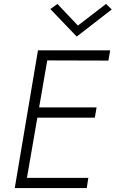

<svg xmlns="http://www.w3.org/2000/svg" viewBox="-20 -956 588 976"><path d="M83 0H421L429 -52H92ZM194 -649 531 -648 540 -700H202ZM144 -358H462L471 -410H153ZM173 -700 55 0H108L229 -700ZM376 -826 272 -936 236 -910 370 -770 548 -908 519 -936Z"/></svg>

Font: Jost Light
Style: Italic
Weight: 300
Italic angle: -5°
Version: Version 3.710